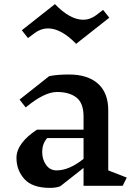

<svg xmlns="http://www.w3.org/2000/svg" viewBox="-20 -903 661 933"><path d="M576 0H386V-87L273 2Q253 10 223 10Q137 10 98.5 -33Q60 -76 60 -136Q60 -172 86 -207Q112 -242 160 -273H386V-337Q386 -402 351.5 -429Q317 -456 257 -456Q195 -456 105 -381L75 -419L219 -533Q259 -541 315 -541Q406 -541 456 -496.5Q506 -452 506 -367V-75L596 -40ZM386 -131V-232H209Q196 -216 190.5 -200Q185 -184 185 -165Q185 -128 204 -101.5Q223 -75 255 -75Q316 -75 386 -131ZM385 -807Q417 -807 447 -829L481 -855L511 -817L350 -690Q277 -765 213 -765Q179 -765 148 -742L116 -718L86 -756L247 -883Q320 -807 385 -807Z"/></svg>

Font: Inknut
Style: Antiqua
Weight: 400
Designer: Claus Eggers Srensen
Foundry: Claus Eggers Srensen
Version: Version 1.000; ttfautohint (v1.2) -l 7 -r 28 -G 50 -x 13 -D 